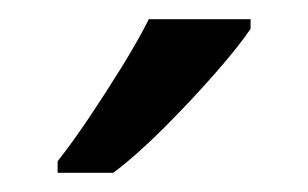

<svg xmlns="http://www.w3.org/2000/svg" viewBox="-20 -786 321 200"><path d="M241 -756Q229 -738 204 -709.5Q179 -681 150.5 -652.5Q122 -624 98 -606H40V-618Q55 -637 72.5 -663Q90 -689 107 -716.5Q124 -744 135 -766H241Z"/></svg>

Font: Noto Sans Gunjala Gondi Semibold
Style: Regular
Weight: 600
Designer: Ek Type
Foundry: Ek Type
Version: Version 1.004; ttfautohint (v1.8.4.7-5d5b)